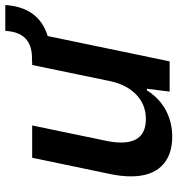

<svg xmlns="http://www.w3.org/2000/svg" viewBox="8 -684 686 743"><g transform="rotate(-90 351.5 -313.0)"><path d="M40 -150Q40 -187 49 -230L112 -532H237L177 -243Q171 -213 171 -188Q171 -92 262 -92Q317 -92 355.5 -128.5Q394 -165 408 -228L471 -532H486V-533Q542 -530 571 -555.5Q600 -581 603 -636H703Q699 -572 669 -530.5Q639 -489 583 -472L485 0H368L379 -88H373Q341 -38 294.5 -14Q248 10 194 10Q120 10 80 -31Q40 -72 40 -150Z"/></g></svg>

Font: Mona Sans SemiBold
Style: Italic
Weight: 600
Italic angle: -11.7°
Designer: Deni Anggara
Foundry: GitHub
Version: Version 2.000